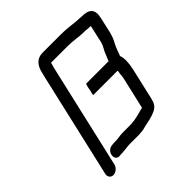

<svg xmlns="http://www.w3.org/2000/svg" viewBox="-180 -779 940 940"><g transform="rotate(-45 290.0 -309.5)"><path d="M517 -634C504 -634 497 -636 484 -636C480 -636 476 -636 473 -637C444 -640 414 -644 379 -644H255C215 -644 193 -618 184 -578C181 -568 179 -560 178 -554L52 -7C48 10 59 25 76 25C93 25 112 10 116 -7L242 -554C243 -559 245 -566 248 -575L249 -580H364C404 -580 434 -572 471 -572H481C487 -571 494 -570 503 -570C507 -570 510 -570 514 -569L493 -476C491 -472 490 -467 488 -462L483 -452C480 -446 477 -440 473 -433L464 -411C461 -404 458 -398 456 -392C456 -390 455 -388 454 -386H299C296 -386 290 -360 290 -354C284 -333 282 -322 284 -322H451C451 -321 451 -320 452 -320C452 -315 451 -310 450 -305C448 -291 449 -286 446 -273L408 -109C403 -108 398 -107 394 -106C367 -98 344 -92 314 -90H257C237 -90 219 -85 201 -85C193 -86 181 -84 172 -83C131 -77 126 -13 168 -20C173 -21 178 -22 183 -21C190 -21 197 -22 206 -23L225 -25C230 -26 236 -26 242 -26H303C323 -27 335 -28 351 -33C382 -40 409 -44 436 -57C459 -69 467 -84 473 -112L510 -273C518 -309 520 -342 511 -365C511 -366 512 -367 513 -368C516 -378 521 -390 525 -401C533 -424 549 -444 555 -471C557 -477 559 -483 560 -489L577 -565C588 -614 565 -634 517 -634Z"/></g></svg>

Font: Electronic
Style: SeBdIt
Weight: 600
Version: Version 1.011